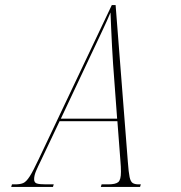

<svg xmlns="http://www.w3.org/2000/svg" viewBox="-20 -734 709 754"><path d="M24 0 27 -10H40Q59 -10 71 -15Q83 -20 96.5 -41Q110 -62 132 -109L419 -714H434L482 -99Q485 -57 489 -38.5Q493 -20 501.5 -15Q510 -10 524 -10H533L530 0H376L379 -10H405Q434 -10 444.5 -19Q455 -28 455 -59Q455 -70 454.5 -79.5Q454 -89 453 -101L441 -258H214L140 -102Q130 -82 122 -63.5Q114 -45 114 -30Q114 -17 124.5 -13.5Q135 -10 160 -10H191L188 0ZM334 -512 219 -268H440L424 -484Q422 -514 420 -551Q418 -588 416.5 -624Q415 -660 414 -685Q406 -666 399.5 -651.5Q393 -637 385 -620Q377 -603 365 -577.5Q353 -552 334 -512Z"/></svg>

Font: Noto Serif Display ExtraCondensed Thin
Style: Italic
Weight: 100
Width: 2
Italic angle: -12°
Designer: Monotype Design Team
Foundry: Monotype Imaging Inc.
Version: Version 2.009